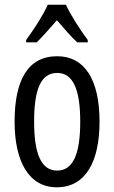

<svg xmlns="http://www.w3.org/2000/svg" viewBox="-20 -786 485 816"><path d="M260 -766H183C164 -723 127 -665 91 -616V-606H136C160 -629 191 -665 222 -700C252 -665 280 -632 308 -606H353V-616C320 -660 281 -721 260 -766ZM403 -269C403 -452 337 -547 223 -547C99 -547 42 -446 42 -269C42 -101 102 10 221 10C346 10 403 -102 403 -269ZM125 -269C125 -407 154 -476 223 -476C290 -476 321 -407 321 -269C321 -130 290 -61 223 -61C155 -61 125 -132 125 -269Z"/></svg>

Font: Noto Sans UI Condensed
Style: Regular
Weight: 400
Width: 3
Designer: Monotype Design Team
Foundry: Monotype Imaging Inc.
Version: Version 1.901